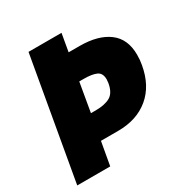

<svg xmlns="http://www.w3.org/2000/svg" viewBox="-163 -837 930 968"><g transform="rotate(-30 301.5 -353.0)"><path d="M11 0H203L227 -135H327Q436 -135 507 -194Q578 -253 597 -363Q602 -388 602 -420Q602 -512 541 -557.5Q480 -603 373 -603H309L327 -706H135ZM282 -449H307Q356 -449 381.5 -437.5Q407 -426 407 -389Q407 -384 405 -368Q396 -316 365 -298.5Q334 -281 280 -281H253Z"/></g></svg>

Font: Geom Black
Style: Bold Italic
Weight: 900
Italic angle: -10°
Version: Version 1.102